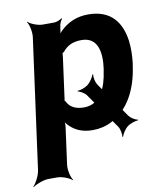

<svg xmlns="http://www.w3.org/2000/svg" viewBox="-90 -621 748 917"><g transform="rotate(-10 284.0 -162.5)"><path d="M503 -28 382 -202C374 -215 369 -240 372 -252H368C365 -240 350 -217 336 -206C323 -196 298 -187 286 -188L285 -184C296 -183 318 -170 326 -158L447 16C455 28 460 54 457 66H461C464 54 479 30 493 20C505 10 533 1 544 2L545 -2C533 -3 512 -16 503 -28ZM256 -500 257 -503C257 -514 265 -533 272 -539L269 -542C262 -536 243 -528 231 -528H176C152 -528 117 -542 106 -554L104 -552C114 -539 122 -502 119 -478L33 153C30 177 11 214 -3 227L-1 229C14 217 52 203 76 203H117C141 203 177 217 188 229L190 227C180 214 171 177 174 153L198 -24C200 -37 200 -54 196 -62L193 -60C196 -52 207 -38 216 -30C241 -6 275 10 324 10C357 10 388 3 415 -11C497 -52 549 -141 565 -259L567 -270C572 -310 572 -347 568 -380C556 -469 509 -538 398 -538C345 -538 307 -521 275 -495C264 -486 248 -470 244 -461L247 -460C252 -469 255 -487 256 -500ZM302 -104C259 -104 233 -120 220 -147C219 -149 213 -155 212 -154L215 -151C216 -152 218 -165 218 -168L244 -360C244 -363 246 -377 245 -378L242 -375C243 -374 253 -382 255 -384C275 -409 303 -423 345 -423C424 -423 437 -349 426 -270L424 -259C413 -180 381 -104 302 -104Z"/></g></svg>

Font: Asimov
Style: EdgeIt
Weight: 500
Designer: Google
Version: Version 2.000980: 2014